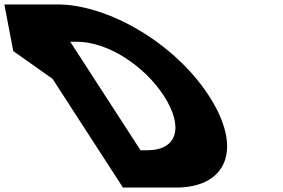

<svg xmlns="http://www.w3.org/2000/svg" viewBox="-410 -845 1277 865"><path d="M-390.4 -825 -350.3 -615 -173.4 -490 144 0H383C610 0 687.6 -172 531.5 -413C376 -653 74.6 -825 -151.4 -825ZM223.2 -168 -93.6 -657H-64.6C75.4 -657 239.8 -550 329.1 -412C417.5 -274 391.2 -168 252.2 -168Z"/></svg>

Font: Hussar
Style: BdOpOblSeven
Weight: 700
Foundry: Cannot Into Space Fonts
Version: Version 2.00